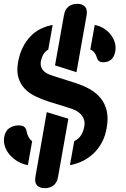

<svg xmlns="http://www.w3.org/2000/svg" viewBox="-35 -860 655 1000"><path d="M520.7 -194.3Q513.7 -152 495.9 -118.7Q478 -85.4 452.5 -61.1Q426.9 -36.7 395.5 -21.4Q364.1 -6 329.3 0L351.6 -125Q361.5 -129.5 370 -136.4Q378.5 -143.3 385.2 -152.9Q391.8 -162.4 396.6 -174.6Q401.5 -186.7 404.1 -201.8Q407.7 -222.8 401.8 -238.7Q396 -254.6 384.7 -266Q373.5 -277.5 358.8 -284.8Q344.1 -292.2 330.4 -296.1L218.5 -330.9Q182.5 -342.6 149.7 -358.3Q117 -374 94.2 -397.7Q71.5 -421.4 61.1 -454.9Q50.7 -488.4 59 -535.4Q66.7 -579.6 83.9 -613.7Q101.1 -647.8 124.8 -671.8Q148.5 -695.9 177.9 -710.2Q207.4 -724.6 239.3 -730L216.4 -602Q208.8 -597.3 202.6 -591.5Q196.4 -585.7 191.9 -578.3Q187.4 -571 183.9 -561.9Q180.4 -552.8 178.1 -541.8Q174.8 -522.5 180.2 -509.4Q185.5 -496.3 195.6 -487.5Q205.7 -478.6 218.5 -473.4Q231.4 -468.1 242.5 -464.5L354.1 -429Q396.8 -415.6 431.4 -396.4Q465.9 -377.1 489 -349Q512 -320.9 520.9 -282.8Q529.7 -244.7 520.7 -194.3ZM321.1 -241.8 267.4 61Q262.4 90.3 244.3 105.1Q226.2 120 198.3 120Q170.4 120 157.4 105.1Q144.4 90.3 149.4 61L208.5 -275.9ZM363.4 -484 251.5 -519.5 298.2 -781Q302.9 -810.3 321.1 -825.1Q339.4 -840 367.3 -840Q395.2 -840 408.1 -825.1Q420.9 -810.3 416.2 -781ZM110.3 0Q81.5 -5 56.9 -19.6Q32.4 -34.3 15.2 -54.2Q-1.9 -74.2 -9.6 -98.1Q-17.2 -122 -13.2 -145.9Q-6.8 -179.6 14.7 -193.3Q36.3 -207 61 -207Q84.1 -207 93.4 -197.5Q102.7 -187.9 104 -173.3Q106.5 -160.4 114.1 -145.9Q121.6 -131.4 132.6 -125ZM458.3 -730Q484.1 -725.3 505.3 -712.1Q526.4 -699 541.4 -680Q556.3 -661 562.9 -638.6Q569.5 -616.1 565.5 -592.8Q559.8 -562.6 543.4 -549.2Q526.9 -535.8 504.3 -535.8Q486.9 -535.8 479.5 -542.8Q472.1 -549.8 469.2 -560.5Q466.9 -570.8 458.7 -583.3Q450.4 -595.8 435.4 -602Z"/></svg>

Font: Maple Mono
Style: Italic
Weight: 400
Italic angle: -10°
Monospace: yes
Designer: subframe7536
Version: Version 7.300